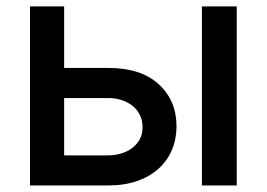

<svg xmlns="http://www.w3.org/2000/svg" viewBox="-20 -565 813 585"><path d="M71.4 -545.5H175.4V-358H309.7Q409.8 -358 463.8 -308.2Q517.8 -258.5 517.8 -180Q517.8 -141.7 504.1 -108.8Q490.4 -76 463.8 -51.7Q437.1 -27.3 398.4 -13.7Q359.7 0 309.7 0H71.4ZM595.2 -545.5H701.3V0H595.2ZM175.4 -266.3V-91.6H309.7Q328.8 -91.6 347.7 -96.9Q366.5 -102.3 381.2 -112.9Q396 -123.6 405.2 -139.6Q414.4 -155.5 414.4 -176.8Q414.4 -198.9 405.7 -215.7Q397 -232.6 382.3 -243.8Q367.5 -255 348.7 -260.7Q329.9 -266.3 309.7 -266.3Z"/></svg>

Font: Inter P Medium
Style: Regular
Weight: 500
Designer: Rasmus Andersson
Foundry: rsms
Version: Version 3.018;git-588b23468